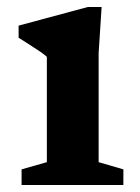

<svg xmlns="http://www.w3.org/2000/svg" viewBox="-20 -527 400 547"><path d="M269.5 -507 261 -375.5V-65L331.5 -44.5V0H41.5V-44.5L113.5 -65V-365Q108 -370.5 94.5 -379.8Q81 -389 64.5 -399.5Q48 -410 33 -419.5V-454L230 -507Z"/></svg>

Font: Newsreader 9pt SemiBold
Style: Regular
Weight: 600
Designer: Hugues Gentile
Foundry: Production Type
Version: Version 1.003